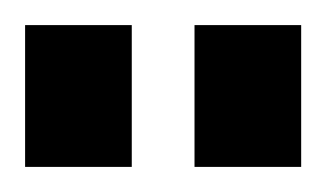

<svg xmlns="http://www.w3.org/2000/svg" viewBox="-20 -745 260 153"><path d="M0 -612V-725H85V-612ZM135 -612V-725H220V-612Z"/></svg>

Font: Archivo ExtraCondensed ExtraBold
Style: Regular
Weight: 800
Width: 2
Designer: Hector Gatti
Foundry: Omnibus-Type
Version: Version 2.001